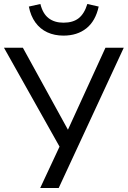

<svg xmlns="http://www.w3.org/2000/svg" viewBox="-21 -945 642 965"><path d="M181 0 288 -229 285 -196 -1 -705H94L321 -292H320L509 -705H601L274 0ZM298 -766Q253 -766 217 -782.5Q181 -799 157 -832Q133 -865 124 -912L182 -925Q194 -876 223.5 -853.5Q253 -831 298 -831Q346 -831 374.5 -853.5Q403 -876 418 -925L475 -912Q459 -839 413 -802.5Q367 -766 298 -766Z"/></svg>

Font: Nunito Sans 7pt SemiCondensed
Style: Regular
Weight: 400
Width: 4
Designer: Vernon Adams
Foundry: Vernon Adams
Version: Version 3.101;gftools[0.9.27]